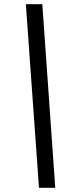

<svg xmlns="http://www.w3.org/2000/svg" viewBox="-20 -780 328 921"><path d="M167 121 104 -760H183L245 121Z"/></svg>

Font: Noto Serif Tamil Black
Style: Italic
Weight: 900
Italic angle: -12°
Designer: Indian Type Foundry, Tom Grace, and the Monotype Design Team
Foundry: Monotype Imaging Inc.
Version: Version 2.003; ttfautohint (v1.8.4.7-5d5b)